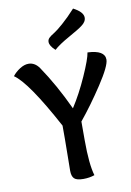

<svg xmlns="http://www.w3.org/2000/svg" viewBox="-108 -982 715 1046"><g transform="rotate(-10 249.0 -459.0)"><path d="M399 -819Q381 -805 323.5 -773Q266 -741 239 -716Q209 -743 209 -765Q209 -778 219 -787.5Q229 -797 246 -807Q263 -817 298 -847.5Q333 -878 372 -921Q426 -893 426 -862Q426 -838 399 -819ZM503 -616Q503 -581 438.5 -483Q374 -385 310 -307V-203Q310 -70 329 -7Q301 3 267 3Q230 3 216.5 -10Q203 -23 203 -54Q203 -70 204 -133Q205 -196 205 -231V-303Q64 -565 -9 -614Q7 -635 32 -651Q57 -667 80 -667Q115 -667 139 -633Q213 -524 277 -386Q323 -457 363 -547Q403 -637 408 -672Q503 -668 503 -616Z"/></g></svg>

Font: Overlock
Style: Bold
Weight: 700
Designer: Dario Muhafara
Foundry: Dario Manuel Muhafara
Version: Version 1.002